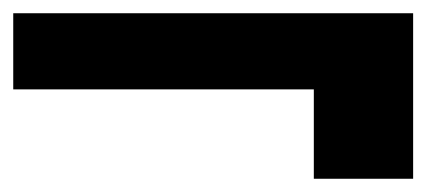

<svg xmlns="http://www.w3.org/2000/svg" viewBox="-28 -460 644 290"><path d="M446 -190V-325H-8V-440H596V-190Z"/></svg>

Font: DM Sans 36pt Black
Style: Regular
Weight: 900
Designer: Colophon Foundry, Jonny Pinhorn
Foundry: Colophon Foundry
Version: Version 4.004;gftools[0.9.30]